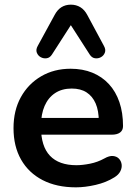

<svg xmlns="http://www.w3.org/2000/svg" viewBox="-20 -794 582 824"><path d="M306 10Q223 10 163 -21Q103 -52 70.5 -109Q38 -166 38 -244Q38 -320 69.5 -377Q101 -434 156.5 -466.5Q212 -499 283 -499Q335 -499 376.5 -482Q418 -465 447.5 -433Q477 -401 492.5 -355.5Q508 -310 508 -253Q508 -235 495.5 -225.5Q483 -216 460 -216H139V-288H420L404 -273Q404 -319 390.5 -350Q377 -381 351.5 -397.5Q326 -414 288 -414Q246 -414 216.5 -394.5Q187 -375 171.5 -339.5Q156 -304 156 -255V-248Q156 -166 194.5 -125.5Q233 -85 308 -85Q334 -85 366.5 -91.5Q399 -98 428 -114Q449 -126 465 -124.5Q481 -123 490.5 -113Q500 -103 502 -88.5Q504 -74 496.5 -59Q489 -44 471 -33Q436 -11 390.5 -0.5Q345 10 306 10ZM426 -597Q435 -581 430 -568Q425 -555 413 -548.5Q401 -542 387.5 -544Q374 -546 365 -560L284 -686L203 -560Q194 -546 180.5 -544Q167 -542 155 -548.5Q143 -555 138 -568Q133 -581 142 -597L214 -729Q226 -752 243.5 -763Q261 -774 284 -774Q307 -774 325 -763Q343 -752 355 -729Z"/></svg>

Font: Nunito ExtraLight
Style: Bold
Weight: 700
Version: Version 3.602